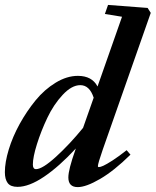

<svg xmlns="http://www.w3.org/2000/svg" viewBox="-29 -745 630 777"><path d="M42 11.2Q13.7 11.2 2.2 -4.2Q-9.3 -19.5 -9.3 -48.3Q-9.3 -87.9 6.3 -139.6Q22 -191.4 50.5 -243.2Q79.1 -294.9 115 -338.9Q150.9 -382.8 196.3 -410.4Q241.7 -438 286.1 -438Q343.3 -438 365.7 -395L464.8 -677.2L395.5 -688.5L408.2 -725.1L568.4 -712.9L581.1 -692.9L386.7 -139.2Q367.2 -83 367.2 -72.8Q367.2 -68.8 371.1 -68.8Q377 -68.8 389.2 -74.2Q401.4 -79.6 426.8 -95.9Q452.1 -112.3 483.4 -137.2L499 -119.1Q432.6 -53.7 376 -20.8Q319.3 12.2 285.6 12.2Q247.6 12.2 247.6 -26.9Q247.6 -58.6 275.9 -138.2L277.8 -144Q210 -70.8 149.2 -29.8Q88.4 11.2 42 11.2ZM104 -79.1Q104 -60.5 116.7 -60.5Q142.6 -60.5 197.8 -110.8Q252.9 -161.1 307.1 -227.5L350.1 -349.6Q333.5 -400.4 295.9 -400.4Q261.2 -400.4 224.6 -361.1Q188 -321.8 162.6 -268.3Q137.2 -214.8 120.6 -161.9Q104 -108.9 104 -79.1Z"/></svg>

Font: Elstob 14pt
Style: Bold Italic
Weight: 700
Italic angle: -20°
Designer: Peter S. Baker
Version: Version 1.015